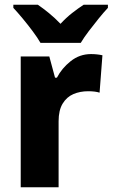

<svg xmlns="http://www.w3.org/2000/svg" viewBox="-20 -879 473 806"><path d="M362 -652Q387 -652 410 -647L398 -490Q380 -496 350 -496Q316 -496 288 -484Q260 -472 243 -444Q226 -416 226 -370V-93H67V-642H187L211 -553H219Q239 -592 276.5 -622Q314 -652 362 -652ZM150 -699Q138 -720 117.5 -747.5Q97 -775 75 -801.5Q53 -828 36 -846V-859H139Q161 -844 185.5 -824Q210 -804 234 -779Q258 -805 283 -824.5Q308 -844 331 -859H433V-846Q416 -828 394.5 -801.5Q373 -775 352.5 -748Q332 -721 319 -699Z"/></svg>

Font: Noto Sans Telugu UI SemiCondensed ExtraBold
Style: Regular
Weight: 800
Width: 4
Designer: Jelle Bosma - Monotype Design Team
Foundry: Monotype Imaging Inc.
Version: Version 2.005; ttfautohint (v1.8.4.7-5d5b)